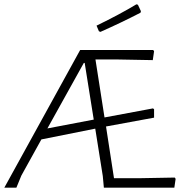

<svg xmlns="http://www.w3.org/2000/svg" viewBox="-35 -871 855 891"><path d="M780 -41 774 0H447L442 -54L407 -274L157 -224L64 -56L41 0H-15L337 -639H676L680 -633L674 -592L510 -595H408L450 -326L675 -368L680 -364V-325L457 -284L494 -44H612L776 -47ZM400 -316 358 -579H354L185 -275ZM605 -849 619 -819 617 -812Q528 -766 431 -723L424 -726L413 -752Q522 -805 598 -851Z"/></svg>

Font: Luna Sans Light
Style: Regular
Weight: 300
Designer: Juan Pablo del Peral
Foundry: Huerta Tipografica
Version: Version 2.001; ttfautohint (v1.5)